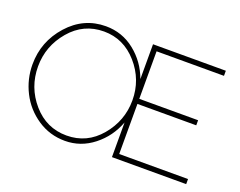

<svg xmlns="http://www.w3.org/2000/svg" viewBox="-113 -923 1417 1135"><g transform="rotate(20 595.5 -355.0)"><path d="M1142 -32V0H675V-218Q639 -121 559 -58Q479 5 380 5Q284 5 206.5 -47Q129 -99 87.5 -181Q46 -263 46 -355Q46 -499 142.5 -607Q239 -715 378 -715Q481 -715 560.5 -651.5Q640 -588 675 -491V-710H1133V-678H709V-379H1079V-347H709V-32ZM674 -356Q674 -486 588 -584Q502 -682 378 -682Q250 -682 165.5 -582.5Q81 -483 81 -355Q81 -224 166 -126Q251 -28 378 -28Q506 -28 590 -128Q674 -228 674 -356Z"/></g></svg>

Font: Raleway-v4020 ExtraLight
Style: Regular
Weight: 275
Designer: Matt McInerney, Pablo Impallari, Rodrigo Fuenzalida
Foundry: Matt McInerney, Pablo Impallari, Rodrigo Fuenzalida
Version: Version 4.020;PS 004.020;hotconv 1.0.88;makeotf.lib2.5.64775